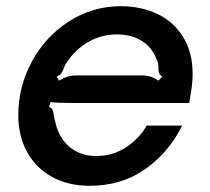

<svg xmlns="http://www.w3.org/2000/svg" viewBox="-20 -588 678 619"><path d="M39 -217Q39 -309 83 -390Q127 -471 203 -519.5Q279 -568 370 -568Q434 -568 486.5 -543.5Q539 -519 570 -469.5Q601 -420 601 -349Q601 -321 595 -286L590 -256H214Q164 -256 143 -259L138 -243Q146 -241 148.5 -236Q151 -231 153 -219Q155 -205 158 -196Q169 -144 204 -114.5Q239 -85 290 -85Q343 -85 385.5 -112.5Q428 -140 453 -183H567Q525 -97 448.5 -43Q372 11 270 11Q199 11 147 -18Q95 -47 67 -98.5Q39 -150 39 -217ZM170 -328Q185 -337 198 -341Q211 -345 226 -345H437Q467 -345 491 -328L503 -341Q495 -347 493 -351.5Q491 -356 491 -363Q491 -372 490 -380.5Q489 -389 484 -398Q470 -436 436.5 -456.5Q403 -477 357 -477Q311 -477 271.5 -456.5Q232 -436 203 -398Q191 -384 184 -364Q180 -355 176.5 -350.5Q173 -346 163 -341Z"/></svg>

Font: Open Sauce Sans Medium Italic
Style: Regular
Weight: 500
Italic angle: -10°
Designer: Alfredo Marco Pradil
Foundry: Creative Sauce Fz LLC
Version: Version 1.477